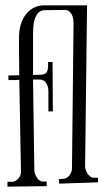

<svg xmlns="http://www.w3.org/2000/svg" viewBox="-20 -721 389 715"><path d="M147 -683.1Q131.3 -683.1 122.6 -673.3Q113.8 -663.6 109.4 -649.7Q105 -635.7 104 -620.4Q103 -605 103 -594.2V-441.9H104Q121.6 -441.9 132.6 -442.6Q143.6 -443.4 149.7 -447.8Q155.8 -452.1 157.7 -461.9Q159.7 -471.7 159.2 -490.2H175.8L176.8 -306.2H160.2V-381.8Q160.2 -398.4 152.1 -411.6Q144 -424.8 126 -424.8H103L107.9 -86.9Q107.9 -81.1 110.4 -73.7Q112.8 -66.4 116.9 -60.1Q121.1 -53.7 127 -49.3Q132.8 -44.9 140.1 -44.9H153.8V-27.8L7.8 -25.9V-43.9H24.9Q31.7 -43.9 37.8 -47.4Q43.9 -50.8 48.6 -56.4Q53.2 -62 55.9 -68.6Q58.6 -75.2 58.1 -81.1L51.8 -423.8Q43 -422.9 32.7 -422.9Q22.5 -422.9 11.2 -422.9V-439.9L51.8 -440.9Q50.8 -495.6 50.8 -531.7Q50.8 -567.9 50.8 -583Q50.8 -603 55.9 -624Q61 -645 72.5 -662.1Q84 -679.2 102.1 -690.2Q120.1 -701.2 146 -701.2H304.2L296.9 -100.1Q296.9 -94.2 299.6 -86.9Q302.2 -79.6 306.9 -73.2Q311.5 -66.9 317.6 -62.7Q323.7 -58.6 331.1 -59.1H345.2V-42L200.2 -37.1L199.2 -54.2L215.8 -55.2Q222.7 -55.2 228.5 -58.8Q234.4 -62.5 238.8 -68.1Q243.2 -73.7 245.6 -80.3Q248 -86.9 248 -92.8L253.9 -633.8Q253.9 -642.1 252.4 -650.9Q251 -659.7 247.3 -667Q243.7 -674.3 237.1 -679.2Q230.5 -684.1 220.2 -684.1Z"/></svg>

Font: Bigelow Rules
Style: Regular
Weight: 400
Designer: Astigmatic (AOETI)
Foundry: Astigmatic (AOETI)
Version: Version 1.001